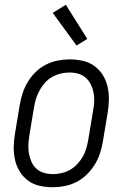

<svg xmlns="http://www.w3.org/2000/svg" viewBox="-20 -777 540 805"><path d="M202 8Q173 8 146 2Q119 -4 98 -19.5Q77 -35 63 -57.5Q49 -80 43 -106.5Q37 -133 37.5 -161Q38 -189 43 -218L63 -338Q67 -362 75 -386.5Q83 -411 96.5 -433.5Q110 -456 129.5 -475Q149 -494 172.5 -506Q196 -518 221.5 -523Q247 -528 271 -528Q300 -528 327 -522Q354 -516 375.5 -500.5Q397 -485 411 -462.5Q425 -440 431 -413.5Q437 -387 436.5 -359Q436 -331 431 -302L411 -182Q407 -158 399 -133.5Q391 -109 377 -86.5Q363 -64 343.5 -45Q324 -26 300.5 -14Q277 -2 251.5 3Q226 8 202 8ZM202 -47Q220 -47 239 -51.5Q258 -56 274.5 -65.5Q291 -75 304.5 -89.5Q318 -104 327.5 -121Q337 -138 342 -155.5Q347 -173 350 -191L370 -311Q374 -331 375 -350Q376 -369 372.5 -387.5Q369 -406 361 -422.5Q353 -439 339.5 -451Q326 -463 308 -468Q290 -473 271 -473Q253 -473 234.5 -468.5Q216 -464 199 -454.5Q182 -445 169 -430.5Q156 -416 146.5 -399Q137 -382 131.5 -364.5Q126 -347 123 -329L103 -209Q100 -189 99 -170Q98 -151 101.5 -132.5Q105 -114 112.5 -97.5Q120 -81 133.5 -69Q147 -57 165 -52Q183 -47 202 -47ZM301 -586 201 -723 256 -757 346 -614Z"/></svg>

Font: Iosevka Curly Slab Light
Style: Italic
Weight: 300
Italic angle: -9°
Monospace: yes
Designer: Belleve Invis
Foundry: Belleve Invis
Version: Version 22.1.2; ttfautohint (v1.8.4)